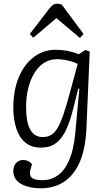

<svg xmlns="http://www.w3.org/2000/svg" viewBox="-20 -788 582 1038"><path d="M409 -308 403 -309 377 -205Q360 -135 337.5 -86.5Q315 -38 282.5 -14Q250 10 201 10Q148 10 115 -19Q82 -48 67 -97Q52 -146 52 -204Q52 -301 82 -371.5Q112 -442 164 -480.5Q216 -519 281 -519Q313 -519 344.5 -513Q376 -507 406 -495L442 -518L465 -509L447 -88Q444 -30 433 19.5Q422 69 402 107.5Q382 146 353 173.5Q324 201 285.5 215.5Q247 230 200 230Q169 230 142 224Q115 218 94.5 206.5Q74 195 63 177.5Q52 160 52 138Q52 109 67 93Q82 77 105 77Q115 77 123.5 79.5Q132 82 140 87.5Q148 93 153 100L146 124Q140 143 143 157.5Q146 172 162 179Q178 186 211 186Q257 186 294 159Q331 132 355 75.5Q379 19 387 -69ZM211 -47Q237 -47 256.5 -58.5Q276 -70 292 -97.5Q308 -125 324 -172.5Q340 -220 359 -291L400 -442Q380 -453 347.5 -460.5Q315 -468 287 -468Q251 -468 220.5 -449.5Q190 -431 168 -396.5Q146 -362 133.5 -314.5Q121 -267 121 -209Q121 -128 143.5 -87.5Q166 -47 211 -47ZM432 -604 412 -583 285 -690 160 -584 141 -604 247 -742Q257 -755 266.5 -761.5Q276 -768 287 -768Q295 -768 301.5 -766.5Q308 -765 314 -763Z"/></svg>

Font: Literata Light
Style: Italic
Weight: 300
Italic angle: -2°
Designer: Latin by Veronika Burian and Jose Scaglione. Greek by Irene Vlachou. Cyrillic by Vera Evstafieva
Foundry: TypeTogether
Version: Version 3.103;gftools[0.9.29]